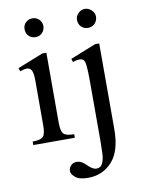

<svg xmlns="http://www.w3.org/2000/svg" viewBox="-94 -714 745 996"><g transform="rotate(-10 278.5 -216.0)"><path d="M196.3 -599.6Q196.3 -578.6 182.4 -564Q168.5 -549.3 147 -549.3Q125.5 -549.3 111.3 -563.5Q97.2 -577.6 97.2 -599.6Q97.2 -621.1 111.8 -634.8Q126.5 -648.4 147 -648.4Q167.5 -648.4 181.9 -634Q196.3 -619.6 196.3 -599.6ZM256.3 0H37.6V-18.6Q80.1 -18.6 93 -32.5Q106 -46.4 106 -91.8V-331.1Q106 -363.3 98.9 -379.9Q91.8 -396.5 72.3 -396.5Q59.6 -396.5 37.6 -388.7L31.2 -406.2L166.5 -460H187.5V-91.8Q187.5 -46.4 200.9 -32.5Q214.4 -18.6 256.3 -18.6ZM473.6 -599.6Q473.6 -579.6 459.5 -564.5Q445.3 -549.3 423.3 -549.3Q401.9 -549.3 387.7 -563.5Q373.5 -577.6 373.5 -599.6Q373.5 -620.1 388.7 -634.8Q403.8 -649.4 423.3 -649.4Q441.9 -649.4 457.8 -634.8Q473.6 -620.1 473.6 -599.6ZM465.8 -460V-9.3Q465.8 106.4 415.8 161.6Q365.7 216.8 289.1 216.8Q242.2 216.8 222.2 199.7Q202.1 182.6 201.2 167.5Q201.2 149.4 213.1 137.2Q225.1 125 241.7 125Q258.8 125 271.2 132.6Q283.7 140.1 299.3 156.2Q321.8 177.2 338.9 177.2Q362.3 177.2 371.8 157Q381.3 136.7 382.8 106.4Q384.3 76.2 384.3 45.9V-272.5Q384.3 -335.4 381.1 -359.6Q377.9 -383.8 370.1 -389.6Q353.5 -402.3 314.9 -388.7L309.6 -406.2L444.8 -460Z"/></g></svg>

Font: BabelStone Roman
Style: Regular
Weight: 400
Designer: Walt Agee, Victor Gaultney, Peter Martin, Debbi Hosken, Becca Hirsbrunner (SIL); Andrew West (BabelStone)
Foundry: BabelStone
Version: Version 16.000